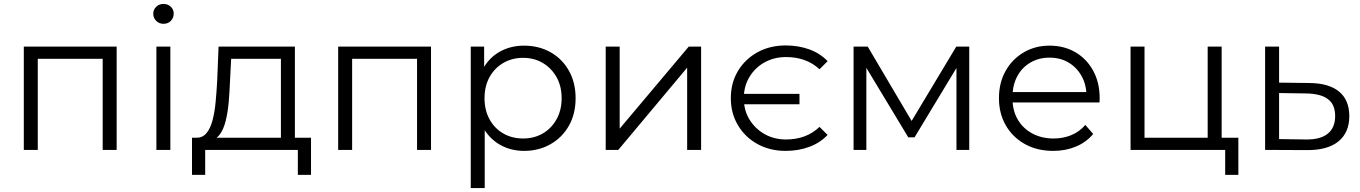

<svg xmlns="http://www.w3.org/2000/svg" viewBox="-20 -762 6913 976"><path d="M101 0V-525H573V0H502V-482L520 -463H154L172 -482V0Z M775 0V-525H846V0ZM811 -641Q789 -641 774 -656Q759 -671 759 -692Q759 -713 774 -727.5Q789 -742 811 -742Q833 -742 848 -728Q863 -714 863 -693Q863 -671 848.5 -656Q834 -641 811 -641Z M1408 -34V-463H1155L1149 -346Q1147 -293 1142.5 -242Q1138 -191 1127.5 -148.5Q1117 -106 1098 -79.5Q1079 -53 1049 -49L978 -62Q1009 -61 1029 -84.5Q1049 -108 1060 -149Q1071 -190 1076 -242.5Q1081 -295 1084 -350L1091 -525H1479V-34ZM956 127V-62H1561V127H1494V0H1023V127Z M1699 0V-525H2171V0H2100V-482L2118 -463H1752L1770 -482V0Z M2644 5Q2576 5 2521 -26.5Q2466 -58 2433.5 -117.5Q2401 -177 2401 -263Q2401 -349 2433 -408.5Q2465 -468 2520 -499Q2575 -530 2644 -530Q2719 -530 2778.5 -496.5Q2838 -463 2872 -402.5Q2906 -342 2906 -263Q2906 -183 2872 -123Q2838 -63 2778.5 -29Q2719 5 2644 5ZM2373 194V-525H2441V-367L2434 -262L2444 -156V194ZM2639 -58Q2695 -58 2739 -83.5Q2783 -109 2809 -155.5Q2835 -202 2835 -263Q2835 -324 2809 -370Q2783 -416 2739 -442Q2695 -468 2639 -468Q2583 -468 2538.5 -442Q2494 -416 2468.5 -370Q2443 -324 2443 -263Q2443 -202 2468.5 -155.5Q2494 -109 2538.5 -83.5Q2583 -58 2639 -58Z M3059 0V-525H3130V-108L3481 -525H3544V0H3473V-418L3123 0Z M4044 -285V-232H3739V-285ZM3974 5Q3894 5 3831 -29.5Q3768 -64 3731.5 -125Q3695 -186 3695 -263Q3695 -341 3731.5 -401.5Q3768 -462 3831 -496.5Q3894 -531 3974 -531Q4039 -531 4094 -511Q4149 -491 4187 -451L4146 -410Q4111 -442 4068.5 -457Q4026 -472 3976 -472Q3915 -472 3866.5 -445Q3818 -418 3789.5 -370.5Q3761 -323 3761 -263Q3761 -202 3789.5 -155Q3818 -108 3866.5 -80.5Q3915 -53 3976 -53Q4026 -53 4068.5 -68.5Q4111 -84 4146 -117L4187 -76Q4149 -36 4094 -15.5Q4039 5 3974 5Z M4319 0V-525H4391L4629 -122H4599L4841 -525H4907V0H4842V-444L4855 -438L4629 -64H4597L4369 -442L4384 -445V0Z M5334 5Q5252 5 5190 -29.5Q5128 -64 5093 -124.5Q5058 -185 5058 -263Q5058 -341 5091.5 -401Q5125 -461 5183.5 -495.5Q5242 -530 5315 -530Q5389 -530 5446.5 -496.5Q5504 -463 5537 -402.5Q5570 -342 5570 -263Q5570 -258 5569.5 -252.5Q5569 -247 5569 -241H5112V-294H5531L5503 -273Q5503 -330 5478.5 -374.5Q5454 -419 5412 -444Q5370 -469 5315 -469Q5261 -469 5218 -444Q5175 -419 5151 -374Q5127 -329 5127 -271V-260Q5127 -200 5153.5 -154.5Q5180 -109 5227.5 -83.5Q5275 -58 5336 -58Q5384 -58 5425.5 -75Q5467 -92 5497 -127L5537 -81Q5502 -39 5449.5 -17Q5397 5 5334 5Z M5727 0V-525H5798V-62H6119V-525H6190V0ZM6208 127V-6L6226 0H6119V-62H6275V127Z M6637 -340Q6736 -339 6787.5 -296Q6839 -253 6839 -172Q6839 -88 6783.5 -43Q6728 2 6623 1L6411 0V-525H6482V-342ZM6619 -53Q6692 -52 6729.5 -82.5Q6767 -113 6767 -172Q6767 -231 6730 -258.5Q6693 -286 6619 -287L6482 -289V-55Z"/></svg>

Font: MOST Montserrat
Style: Regular
Weight: 400
Designer: Julieta Ulanovsky
Foundry: Julieta Ulanovsky
Version: Version 8.000;March 11, 2024;FontCreator 15.0.0.2926 64-bit